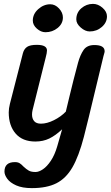

<svg xmlns="http://www.w3.org/2000/svg" viewBox="-20 -708 571 989"><path d="M373 -608Q373 -643 399 -665.5Q425 -688 459 -688Q485 -688 508 -668Q531 -648 531 -624Q531 -592 504.5 -569Q478 -546 442 -546Q419 -546 396 -566Q373 -586 373 -608ZM149 -602Q149 -636 177 -661Q205 -686 239 -686Q264 -686 284 -664.5Q304 -643 304 -618Q304 -586 277 -564Q250 -542 214 -542Q191 -542 170 -560.5Q149 -579 149 -602ZM162 21Q96 21 60.5 -20Q25 -61 25 -129Q25 -149 31 -173L98 -434Q104 -456 119.5 -466.5Q135 -477 170 -477Q222 -477 222 -448Q222 -436 215 -410L148 -142Q145 -130 145 -118Q145 -97 156 -84Q167 -71 191 -71Q222 -71 258 -89Q294 -107 319 -133L338 -212Q357 -292 382 -385Q393 -425 410.5 -450.5Q428 -476 466 -476Q519 -476 519 -444Q519 -439 516.5 -431.5Q514 -424 513 -419L480 -282Q428 -64 412 -3Q386 97 353 154Q320 211 270.5 236Q221 261 144 261Q95 261 63.5 247Q32 233 17.5 213Q3 193 3 176Q3 127 57 127Q72 127 81.5 133Q91 139 101 150Q116 164 128.5 171Q141 178 163 178Q180 178 201 164Q222 150 242 120Q262 90 275 45L300 -42Q266 -10 234 5.5Q202 21 162 21Z"/></svg>

Font: Sriracha
Style: Regular
Weight: 400
Designer: Suppakit Chalermlarp
Version: Version 1.002g